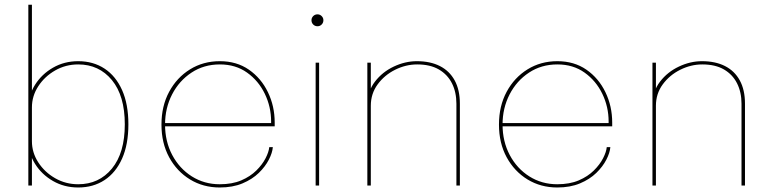

<svg xmlns="http://www.w3.org/2000/svg" viewBox="-20 -802 3338 830"><path d="M318 8.5Q258 8.5 209.2 -19.5Q160.5 -47.5 131.8 -93.2Q103 -139 103 -191.5Q103 -192.5 103 -193.5Q103 -194.5 103 -195H118Q118 -194.5 118 -193.5Q118 -192.5 118 -191.5Q118 -142.5 145.5 -100Q173 -57.5 218.5 -31.5Q264 -5.5 318 -5.5Q408 -5.5 463.8 -73.2Q519.5 -141 519.5 -264.5Q519.5 -388 463.8 -455.8Q408 -523.5 318 -523.5Q264 -523.5 218.5 -497.5Q173 -471.5 145.5 -429.2Q118 -387 118 -337.5H103Q103 -390.5 131.8 -436Q160.5 -481.5 209.2 -509.5Q258 -537.5 318 -537.5Q383 -537.5 431.8 -505.5Q480.5 -473.5 507.8 -412.5Q535 -351.5 535 -264.5Q535 -177.5 507.8 -116.5Q480.5 -55.5 431.8 -23.5Q383 8.5 318 8.5ZM102.5 0V-781.5H118V0Z M689.5 -256V-270H1158.5L1152 -269Q1152 -272 1152 -273.5Q1152 -275 1152 -277Q1152 -340 1124.8 -396.5Q1097.5 -453 1048 -488.2Q998.5 -523.5 930.5 -523.5Q861.5 -523.5 808 -488.2Q754.5 -453 724 -394Q693.5 -335 693.5 -263.5Q693.5 -190.5 724.5 -132Q755.5 -73.5 809.2 -39.5Q863 -5.5 930 -5.5Q983.5 -5.5 1022.8 -22.2Q1062 -39 1088 -64.8Q1114 -90.5 1128 -117.8Q1142 -145 1144 -166H1159.5Q1157.5 -141.5 1142.2 -111.8Q1127 -82 1098.8 -54.5Q1070.5 -27 1028.2 -9.2Q986 8.5 930 8.5Q858.5 8.5 801.5 -26.2Q744.5 -61 711.2 -122.2Q678 -183.5 678 -263.5Q678 -343.5 711.2 -405.2Q744.5 -467 801.5 -502.2Q858.5 -537.5 930.5 -537.5Q1003 -537.5 1056 -500.8Q1109 -464 1138.2 -403.5Q1167.5 -343 1167.5 -272Q1167.5 -268.5 1167.5 -264Q1167.5 -259.5 1167.5 -256Z M1344.5 0V-531H1359.5V0ZM1352.5 -688.5Q1341.5 -688.5 1334 -696Q1326.5 -703.5 1326.5 -714.5Q1326.5 -725 1334 -732.5Q1341.5 -740 1352.5 -740Q1363 -740 1370.5 -732.5Q1378 -725 1378 -714.5Q1378 -703.5 1370.5 -696Q1363 -688.5 1352.5 -688.5Z M1953 0V-283Q1953 -310.5 1953 -324.8Q1953 -339 1953 -353.5Q1953 -403.5 1933.8 -441.8Q1914.5 -480 1877 -501.8Q1839.5 -523.5 1783.5 -523.5Q1734.5 -523.5 1688.2 -500.5Q1642 -477.5 1612.5 -437.2Q1583 -397 1583 -345L1568.5 -350.5Q1568.5 -407 1600.8 -449Q1633 -491 1682.2 -514.2Q1731.5 -537.5 1782 -537.5Q1840 -537.5 1881.5 -516.5Q1923 -495.5 1945.5 -454.5Q1968 -413.5 1968 -353.5Q1968 -335 1968 -314.5Q1968 -294 1968 -281.5V0ZM1568 0V-531H1583V0Z M2148.5 -256V-270H2617.5L2611 -269Q2611 -272 2611 -273.5Q2611 -275 2611 -277Q2611 -340 2583.8 -396.5Q2556.5 -453 2507 -488.2Q2457.5 -523.5 2389.5 -523.5Q2320.5 -523.5 2267 -488.2Q2213.5 -453 2183 -394Q2152.5 -335 2152.5 -263.5Q2152.5 -190.5 2183.5 -132Q2214.5 -73.5 2268.2 -39.5Q2322 -5.5 2389 -5.5Q2442.5 -5.5 2481.8 -22.2Q2521 -39 2547 -64.8Q2573 -90.5 2587 -117.8Q2601 -145 2603 -166H2618.5Q2616.5 -141.5 2601.2 -111.8Q2586 -82 2557.8 -54.5Q2529.5 -27 2487.2 -9.2Q2445 8.5 2389 8.5Q2317.5 8.5 2260.5 -26.2Q2203.5 -61 2170.2 -122.2Q2137 -183.5 2137 -263.5Q2137 -343.5 2170.2 -405.2Q2203.5 -467 2260.5 -502.2Q2317.5 -537.5 2389.5 -537.5Q2462 -537.5 2515 -500.8Q2568 -464 2597.2 -403.5Q2626.5 -343 2626.5 -272Q2626.5 -268.5 2626.5 -264Q2626.5 -259.5 2626.5 -256Z M3185.5 0V-283Q3185.5 -310.5 3185.5 -324.8Q3185.5 -339 3185.5 -353.5Q3185.5 -403.5 3166.2 -441.8Q3147 -480 3109.5 -501.8Q3072 -523.5 3016 -523.5Q2967 -523.5 2920.8 -500.5Q2874.5 -477.5 2845 -437.2Q2815.5 -397 2815.5 -345L2801 -350.5Q2801 -407 2833.2 -449Q2865.5 -491 2914.8 -514.2Q2964 -537.5 3014.5 -537.5Q3072.5 -537.5 3114 -516.5Q3155.5 -495.5 3178 -454.5Q3200.5 -413.5 3200.5 -353.5Q3200.5 -335 3200.5 -314.5Q3200.5 -294 3200.5 -281.5V0ZM2800.5 0V-531H2815.5V0Z"/></svg>

Font: Epilogue Thin
Style: Regular
Weight: 250
Designer: Tyler Finck
Foundry: Etcetera Type Co
Version: Version 2.111